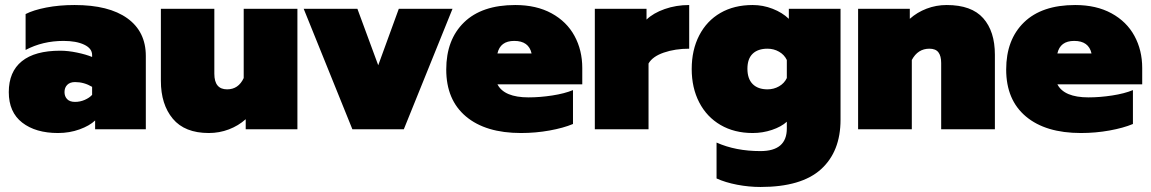

<svg xmlns="http://www.w3.org/2000/svg" viewBox="-20 -515 4586 765"><path d="M15 -148Q15 -229 67 -271Q119 -313 220 -313Q251 -313 287 -305.5Q323 -298 347 -288V-296Q347 -322 315.5 -337Q284 -352 233 -352Q150 -352 82 -316V-459Q113 -475 164.5 -485Q216 -495 277 -495Q414 -495 487.5 -442Q561 -389 561 -292V0H359V-35Q337 -14 297 0.5Q257 15 211 15Q122 15 68.5 -26.5Q15 -68 15 -148ZM347 -137V-169Q315 -188 279 -188Q259 -188 248 -177Q237 -166 237 -148Q237 -131 247.5 -120Q258 -109 279 -109Q299 -109 317.5 -117Q336 -125 347 -137Z M621 -193V-480H834V-221Q834 -159 885 -159Q930 -159 951 -204V-480H1165V0H959V-40Q930 -14 892 0.5Q854 15 812 15Q716 15 668.5 -42Q621 -99 621 -193Z M1190 -480H1404L1487 -255L1569 -480H1783L1589 0H1384Z M1758 -238Q1758 -357 1829 -426Q1900 -495 2033 -495Q2117 -495 2177.5 -462Q2238 -429 2269 -372Q2300 -315 2300 -244V-179H1962Q1989 -127 2086 -127Q2131 -127 2180 -134.5Q2229 -142 2263 -156V-21Q2225 -5 2169.5 5Q2114 15 2056 15Q1915 15 1836.5 -51Q1758 -117 1758 -238ZM2098 -302Q2087 -352 2029 -352Q1973 -352 1962 -302Z M2350 -480H2556V-437Q2583 -463 2628.5 -479Q2674 -495 2726 -495V-321Q2670 -321 2625 -305.5Q2580 -290 2564 -262V0H2350Z M2835 196V53Q2911 87 3010 87Q3115 87 3115 -3V-30Q3093 -10 3056 2.5Q3019 15 2979 15Q2906 15 2851 -17Q2796 -49 2766 -107Q2736 -165 2736 -240Q2736 -316 2766 -374Q2796 -432 2850.5 -463.5Q2905 -495 2979 -495Q3020 -495 3058.5 -480Q3097 -465 3123 -440V-480H3329V-38Q3329 89 3251 159.5Q3173 230 3010 230Q2964 230 2917 221Q2870 212 2835 196ZM3115 -204V-276Q3105 -297 3084 -309Q3063 -321 3038 -321Q3000 -321 2979 -301Q2958 -281 2958 -241Q2958 -201 2979 -180Q3000 -159 3038 -159Q3063 -159 3084 -171Q3105 -183 3115 -204Z M3399 -480H3605V-440Q3634 -466 3672 -480.5Q3710 -495 3752 -495Q3851 -495 3897.5 -442.5Q3944 -390 3944 -297V0H3730V-264Q3730 -292 3719 -306.5Q3708 -321 3683 -321Q3637 -321 3613 -276V0H3399Z M3989 -238Q3989 -357 4060 -426Q4131 -495 4264 -495Q4348 -495 4408.5 -462Q4469 -429 4500 -372Q4531 -315 4531 -244V-179H4193Q4220 -127 4317 -127Q4362 -127 4411 -134.5Q4460 -142 4494 -156V-21Q4456 -5 4400.5 5Q4345 15 4287 15Q4146 15 4067.5 -51Q3989 -117 3989 -238ZM4329 -302Q4318 -352 4260 -352Q4204 -352 4193 -302Z"/></svg>

Font: Readiness Black
Style: Regular
Weight: 900
Designer: Katatrad Team
Foundry: CadsonDemak
Version: Version 1.00;April 23, 2019;FontCreator 11.5.0.2425 64-bit; 